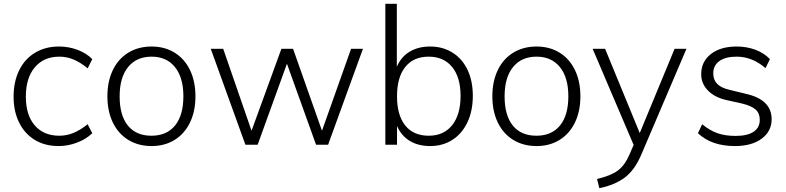

<svg xmlns="http://www.w3.org/2000/svg" viewBox="-20 -756 4107 1003"><path d="M51 -251Q51 -329 80 -388.5Q109 -448 163 -480.5Q217 -513 288 -513Q339 -513 385.5 -495.5Q432 -478 462 -447L438 -399Q399 -431 363.5 -445.5Q328 -460 290 -460Q209 -460 162 -404.5Q115 -349 115 -251Q115 -155 161.5 -101Q208 -47 290 -47Q328 -47 363.5 -61.5Q399 -76 438 -107L462 -60Q430 -29 382.5 -11Q335 7 286 7Q215 7 162 -25Q109 -57 80 -115.5Q51 -174 51 -251Z M541 -253Q541 -331 569.5 -390Q598 -449 650.5 -481Q703 -513 772 -513Q840 -513 892 -481Q944 -449 972.5 -390Q1001 -331 1001 -253Q1001 -175 972.5 -116Q944 -57 892 -25Q840 7 772 7Q703 7 650.5 -25Q598 -57 569.5 -116Q541 -175 541 -253ZM938 -253Q938 -351 894 -405.5Q850 -460 772 -460Q693 -460 649 -405.5Q605 -351 605 -253Q605 -153 648 -100Q691 -47 771 -47Q851 -47 894.5 -100.5Q938 -154 938 -253Z M1814 -501H1876L1694 0H1631L1479 -423L1326 0H1262L1081 -501H1146L1294 -73L1450 -501H1511L1662 -73Z M2450 -255Q2450 -177 2422 -117.5Q2394 -58 2343.5 -25.5Q2293 7 2227 7Q2165 7 2120.5 -20Q2076 -47 2054 -98V0H1993V-736H2053V-407Q2075 -459 2120 -486Q2165 -513 2227 -513Q2293 -513 2344 -481Q2395 -449 2422.5 -391Q2450 -333 2450 -255ZM2386 -255Q2386 -352 2342 -406Q2298 -460 2219 -460Q2140 -460 2097 -406Q2054 -352 2054 -253Q2054 -154 2097 -100.5Q2140 -47 2220 -47Q2298 -47 2342 -102Q2386 -157 2386 -255Z M2552 -253Q2552 -331 2580.5 -390Q2609 -449 2661.5 -481Q2714 -513 2783 -513Q2851 -513 2903 -481Q2955 -449 2983.5 -390Q3012 -331 3012 -253Q3012 -175 2983.5 -116Q2955 -57 2903 -25Q2851 7 2783 7Q2714 7 2661.5 -25Q2609 -57 2580.5 -116Q2552 -175 2552 -253ZM2949 -253Q2949 -351 2905 -405.5Q2861 -460 2783 -460Q2704 -460 2660 -405.5Q2616 -351 2616 -253Q2616 -153 2659 -100Q2702 -47 2782 -47Q2862 -47 2905.5 -100.5Q2949 -154 2949 -253Z M3566 -501 3330 52Q3295 134 3242.5 172.5Q3190 211 3111 227L3099 179Q3171 162 3207.5 135Q3244 108 3269 50L3290 1L3076 -501H3141L3322 -61L3504 -501Z M3626 -60 3648 -107Q3688 -74 3728.5 -60Q3769 -46 3822 -46Q3884 -46 3916.5 -67.5Q3949 -89 3949 -130Q3949 -164 3927.5 -183.5Q3906 -203 3857 -215L3772 -234Q3712 -248 3677.5 -284Q3643 -320 3643 -368Q3643 -434 3693.5 -473.5Q3744 -513 3828 -513Q3881 -513 3926.5 -496Q3972 -479 4002 -447L3979 -400Q3910 -460 3828 -460Q3770 -460 3738 -437Q3706 -414 3706 -373Q3706 -339 3726.5 -318Q3747 -297 3790 -287L3876 -266Q4011 -236 4011 -133Q4011 -70 3959 -31.5Q3907 7 3819 7Q3697 7 3626 -60Z"/></svg>

Font: Muli Light
Style: Regular
Weight: 300
Designer: Vernon Adams
Foundry: Vernon Adams
Version: Version 2.100